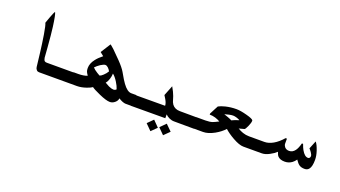

<svg xmlns="http://www.w3.org/2000/svg" viewBox="-61 -1126 3232 1824"><g transform="rotate(20 1555.0 -213.5)"><path d="M633.8 0H307.6Q292 0 283.2 -9.8Q271.5 -21.5 269.5 -38.1Q260.7 -111.3 252.9 -179.7Q242.2 -268.6 228.5 -352.5Q213.9 -441.4 203.1 -462.9Q216.8 -501 223.6 -520.5Q245.1 -580.1 254.9 -590.8Q267.6 -568.4 283.2 -451.2Q293 -376 302.7 -251L310.5 -147.5Q314.5 -124 324.2 -116.2Q331.1 -110.4 346.7 -110.4H633.8Z M1055.7 -99.6Q1046.9 -129.9 1023.4 -167Q998 -208 971.7 -228.5Q971.7 -203.1 962.4 -172.9Q953.1 -142.6 936.5 -124Q970.7 -104.5 978.5 -100.6Q1009.8 -86.9 1027.3 -86.9Q1035.2 -86.9 1043.9 -90.8Q1052.7 -94.7 1055.7 -99.6ZM929.7 -235.4Q919.9 -253.9 905.3 -267.6Q890.6 -281.2 876 -281.2Q861.3 -281.2 830.1 -261.7Q802.7 -243.2 782.2 -221.7Q796.9 -204.1 830.1 -183.6Q840.8 -176.8 858.4 -167Q873 -170.9 892.6 -189.5Q916 -210.9 929.7 -235.4ZM1199.2 -112.3H1251V0H1181.6Q1168.9 0 1147.9 -8.3Q1127 -16.6 1110.4 -28.3Q1107.4 -2.9 1084.5 16.1Q1061.5 35.2 1035.2 35.2Q998 35.2 923.8 2Q857.4 -27.3 837.9 -43Q825.2 -32.2 784.2 -17.6Q733.4 0 690.4 0H615.2V-112.3H664.1Q689.5 -112.3 713.9 -116.2Q738.3 -120.1 753.9 -127Q740.2 -146.5 734.4 -159.7Q728.5 -172.9 728.5 -196.3Q728.5 -243.2 763.7 -288.1Q787.1 -319.3 828.1 -351.6L792 -380.9L855.5 -481.4Q858.4 -481.4 896.5 -447.3Q942.4 -403.3 978.5 -365.2Q1030.3 -311.5 1051.8 -274.4Q1094.7 -198.2 1112.3 -175.8Q1158.2 -112.3 1199.2 -112.3Z M1548.8 109.4 1493.2 164.1 1433.6 104.5 1489.3 48.8ZM1675.8 103.5 1619.1 159.2 1559.6 99.6 1615.2 43.9ZM1235.4 1V-109.4L1542 -110.4Q1542 -135.7 1521.5 -170.9Q1514.6 -182.6 1501 -204.1L1542 -307.6Q1550.8 -293.9 1566.4 -261.7Q1585.9 -219.7 1592.3 -192.9Q1598.6 -166 1612.3 -146.5Q1639.6 -110.4 1691.4 -110.4L1874 -109.4V1L1671.9 0Q1647.5 0 1622.1 -11.7Q1597.7 -23.4 1584 -39.1V0Z M2501 0H2373Q2331.1 0 2263.7 -38.1Q2208 -69.3 2168.9 -104.5Q2133.8 -65.4 2078.1 -34.2Q2015.6 0 1965.8 0H1856.4V-110.4H1948.2Q1993.2 -110.4 2020.5 -120.1Q2039.1 -127 2077.1 -146.5Q2053.7 -160.2 2026.4 -168.5Q1999 -176.8 1968.8 -176.8V-187.5Q1969.7 -190.4 1998 -244.1Q2008.8 -263.7 2014.6 -275.4Q2039.1 -289.1 2082 -299.8Q2134.8 -312.5 2190.4 -312.5Q2232.4 -312.5 2296.9 -294.9Q2363.3 -277.3 2368.2 -262.7Q2368.2 -260.7 2368.2 -256.8Q2368.2 -239.3 2352.1 -202.6Q2335.9 -166 2327.1 -161.1L2272.5 -146.5Q2300.8 -129.9 2326.2 -121.1Q2357.4 -110.4 2389.6 -110.4H2501ZM2252 -222.7Q2243.2 -229.5 2220.7 -236.8Q2198.2 -244.1 2181.6 -244.1Q2164.1 -244.1 2139.2 -238.3Q2114.3 -232.4 2097.7 -227.5Q2129.9 -215.8 2139.6 -212.9Q2164.1 -204.1 2179.7 -195.3Q2192.4 -202.1 2214.4 -210.4Q2236.3 -218.8 2252 -222.7Z M3056.6 -114.3Q3056.6 -47.9 3036.1 -21.5Q3020.5 0 2991.2 0Q2958 0 2938 -13.2Q2918 -26.4 2896.5 -59.6Q2881.8 -38.1 2862.3 -23.4Q2830.1 0 2790 0Q2744.1 0 2720.7 -23.4Q2707 -38.1 2699.2 -66.4Q2672.9 -42 2635.7 -22.5Q2593.8 0 2558.6 0H2474.6V-110.4H2545.9Q2587.9 -110.4 2633.8 -136.7Q2679.7 -163.1 2722.7 -212.9H2736.3V-163.1Q2736.3 -146.5 2748 -130.9Q2764.6 -110.4 2793.9 -110.4Q2830.1 -110.4 2853.5 -142.6Q2872.1 -167 2885.7 -218.8H2897.5Q2910.2 -182.6 2920.9 -164.1Q2951.2 -109.4 2986.3 -109.4Q2996.1 -109.4 3002 -116.7Q3007.8 -124 3007.8 -134.8Q3007.8 -148.4 2992.2 -170.9Q2979.5 -188.5 2968.8 -199.2L3002 -281.2Q3021.5 -259.8 3041 -202.1Q3056.6 -155.3 3056.6 -114.3Z"/></g></svg>

Font: Thabit-Bold
Style: Bold
Weight: 700
Designer: Regenerated by Nadim Shaikli
Foundry: MAK Alagha
Version: 0.01